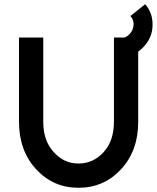

<svg xmlns="http://www.w3.org/2000/svg" viewBox="-20 -878 744 910"><path d="M561 -697 570 -608Q618 -614 656 -651Q679 -674 691 -701Q703 -728 703 -760Q704 -817 668 -858L598 -802Q615 -784 613 -759Q611 -733 592 -714Q585 -708 577.5 -703.5Q570 -699 561 -697ZM70 -700V-301Q70 -163 152 -75Q233 12 352 12Q472 12 553 -75Q635 -163 635 -301V-700H520V-301Q520 -211 472 -158Q423 -103 352 -103Q282 -103 234 -158Q185 -211 185 -301V-700Z"/></svg>

Font: Unageo
Style: SemiBold
Weight: 600
Designer: Richard Sepsi
Foundry: Richard Sepsi
Version: Version 2.000